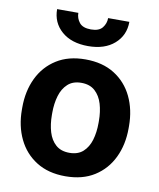

<svg xmlns="http://www.w3.org/2000/svg" viewBox="-84 -810 733 887"><g transform="rotate(10 282.0 -367.0)"><path d="M32.2 -258.8V-269Q32.2 -346.2 61.5 -407Q90.8 -467.8 146.5 -502.9Q202.1 -538.1 281.7 -538.1Q362.3 -538.1 418.2 -502.9Q474.1 -467.8 503.4 -407Q532.7 -346.2 532.7 -269V-258.8Q532.7 -182.1 503.4 -121.3Q474.1 -60.5 418.5 -25.4Q362.8 9.8 282.7 9.8Q202.6 9.8 146.7 -25.4Q90.8 -60.5 61.5 -121.3Q32.2 -182.1 32.2 -258.8ZM172.9 -269V-258.8Q172.9 -214.8 183.6 -179Q194.3 -143.1 218.5 -121.6Q242.7 -100.1 282.7 -100.1Q322.3 -100.1 346.2 -121.6Q370.1 -143.1 380.9 -179Q391.6 -214.8 391.6 -258.8V-269Q391.6 -312 380.9 -348.1Q370.1 -384.3 345.9 -406.2Q321.8 -428.2 281.7 -428.2Q242.2 -428.2 218.3 -406.2Q194.3 -384.3 183.6 -348.1Q172.9 -312 172.9 -269ZM351.1 -744.1H450.7Q450.7 -680.7 405 -640.6Q359.4 -600.6 281.7 -600.6Q203.6 -600.6 157.7 -640.6Q111.8 -680.7 111.8 -744.1H211.4Q211.4 -718.8 227.3 -698.7Q243.2 -678.7 281.7 -678.7Q319.3 -678.7 335.2 -698.7Q351.1 -718.8 351.1 -744.1Z"/></g></svg>

Font: Vazirmatn RD UI FD
Style: Bold
Weight: 700
Designer: Saber Rastikerdar
Foundry: Saber Rastikerdar
Version: Version 33.003